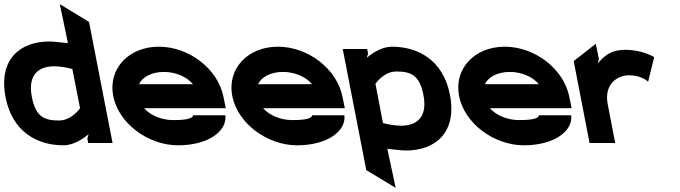

<svg xmlns="http://www.w3.org/2000/svg" viewBox="-50 -686 3262 921"><path d="M-23 -218C9 -55 127 11 254 11C304 11 349 -21 375 -42L369 -22L373 0H490L377 -581L237 -666L276 -479C248 -481 212 -487 187 -487C46 -487 -59 -401 -23 -218ZM103 -220C81 -331 139 -368 210 -368C241 -368 276 -361 297 -355L334 -167C322 -150 284 -108 234 -108C168 -108 122 -121 103 -220Z M493 -226C518 -95 660 11 804 11C949 11 1040 -57 1031 -133H876C875 -112 816 -110 781 -110C724 -110 671 -133 641 -167H1033L1022 -221C996 -355 857 -462 712 -462C568 -462 468 -357 493 -226ZM617 -282C632 -316 678 -341 736 -341C794 -341 847 -317 876 -282Z M1064 -226C1089 -95 1231 11 1375 11C1520 11 1611 -57 1602 -133H1447C1446 -112 1387 -110 1352 -110C1295 -110 1242 -133 1212 -167H1604L1593 -221C1567 -355 1428 -462 1283 -462C1139 -462 1039 -357 1064 -226ZM1188 -282C1203 -316 1249 -341 1307 -341C1365 -341 1418 -317 1447 -282Z M1707 130 1848 215 1808 28C1836 30 1872 36 1897 36C2038 36 2144 -50 2108 -233C2076 -396 1957 -462 1830 -462C1780 -462 1735 -430 1709 -409L1716 -429L1711 -451H1594ZM1787 -96 1751 -284C1763 -301 1800 -343 1850 -343C1916 -343 1962 -330 1981 -231C2003 -120 1945 -83 1874 -83C1843 -83 1808 -90 1787 -96Z M2152 -226C2177 -95 2319 11 2463 11C2608 11 2699 -57 2690 -133H2535C2534 -112 2475 -110 2440 -110C2383 -110 2330 -133 2300 -167H2692L2681 -221C2655 -355 2516 -462 2371 -462C2227 -462 2127 -357 2152 -226ZM2276 -282C2291 -316 2337 -341 2395 -341C2453 -341 2506 -317 2535 -282Z M3088 -412C3088 -412 3032 -447 2952 -447C2874 -447 2847 -414 2817 -382L2823 -402L2808 -476L2702 -393L2778 0H2901L2865 -187C2847 -280 2909 -325 2968 -325C3028 -325 3059 -294 3059 -294Z"/></svg>

Font: Charger EcoBlack
Style: OpObl
Weight: 1000
Designer: Jasper
Foundry: Cannot Into Space Fonts
Version: Version 1.1